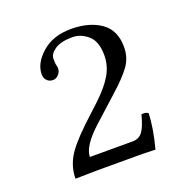

<svg xmlns="http://www.w3.org/2000/svg" viewBox="-119 -772 878 889"><g transform="rotate(-20 320.0 -327.5)"><path d="M123 -505Q123 -560 178 -608.5Q233 -657 322 -657Q411 -657 468 -617.5Q525 -578 525 -495Q525 -442 495.5 -401.5Q466 -361 404 -306L288 -201Q202 -123 202 -70H413Q444 -70 461.5 -93Q479 -116 494 -174Q514 -177 527 -168Q525 -96 499 2Q447 0 410 0H208L105 2Q105 -50 130.5 -97.5Q156 -145 236 -221L321 -300Q375 -351 400.5 -395.5Q426 -440 426 -490Q426 -559 391 -589Q356 -619 315 -619Q258 -619 228.5 -599Q199 -579 199 -555Q199 -533 200 -529Q204 -513 204 -507Q204 -489 191.5 -476Q179 -463 164 -463Q146 -463 134.5 -475Q123 -487 123 -505Z"/></g></svg>

Font: Libertinus Mono
Style: Regular
Weight: 400
Designer: Philipp H. Poll
Foundry: Khaled Hosny
Version: Version 6.7